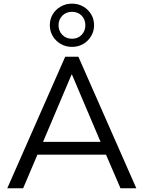

<svg xmlns="http://www.w3.org/2000/svg" viewBox="-20 -1009 769 1029"><path d="M19 0 329.5 -705H400.1L710.6 0H625.7L539.1 -201.2L578.8 -180H149.3L189.6 -201.2L104 0ZM363.6 -609.5 202.9 -230.3 179 -248.6H549.1L526.7 -230.3L365.6 -609.5ZM365.6 -757.7Q332.7 -757.7 305.6 -773.4Q278.4 -789.1 262.7 -815.5Q247 -842 247 -873.8Q247 -906.6 262.7 -932.5Q278.4 -958.5 305.5 -973.9Q332.6 -989.4 365.5 -989.4Q399.5 -989.4 426.1 -973.9Q452.7 -958.5 468.5 -932.5Q484.2 -906.5 484.2 -873.7Q484.2 -841.9 468.5 -815.5Q452.7 -789.1 426.2 -773.4Q399.6 -757.7 365.6 -757.7ZM365.5 -801.4Q397.8 -801.4 417.6 -822.3Q437.5 -843.2 437.5 -873.8Q437.5 -904.4 417.7 -925Q397.9 -945.7 365.7 -945.7Q334.4 -945.7 314 -924.9Q293.7 -904.2 293.7 -873.8Q293.7 -843.1 313.9 -822.3Q334.2 -801.4 365.5 -801.4Z"/></svg>

Font: Nunito Sans 12pt ExtraLight
Style: Regular
Weight: 200
Designer: Vernon Adams
Foundry: Vernon Adams
Version: Version 3.101;gftools[0.9.27]